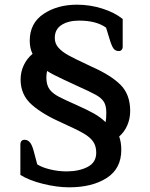

<svg xmlns="http://www.w3.org/2000/svg" viewBox="-20 -688 642 820"><path d="M67 59V-72Q67 -80 71.5 -85.5Q76 -91 85 -91Q99 -91 108.5 -79Q118 -67 125 -39L139 14Q159 27 194 35.5Q229 44 264 44Q317 44 354 25Q391 6 391 -36Q391 -64 378 -83Q365 -102 336.5 -118.5Q308 -135 250 -161Q163 -199 115.5 -241Q68 -283 68 -348Q68 -381 81.5 -409.5Q95 -438 119 -458Q107 -482 107 -514Q107 -589 166 -628.5Q225 -668 309 -668Q364 -668 416.5 -651.5Q469 -635 504 -607V-487Q504 -480 499.5 -475Q495 -470 487 -470Q473 -470 465 -480.5Q457 -491 448 -521L433 -570Q391 -600 318 -600Q272 -600 243 -581.5Q214 -563 214 -526Q214 -502 229.5 -484.5Q245 -467 271 -452.5Q297 -438 353 -412L374 -402Q455 -366 495.5 -325Q536 -284 536 -214Q536 -181 523.5 -152.5Q511 -124 489 -105Q498 -80 498 -48Q498 32 436 72Q374 112 275 112Q223 112 163 97Q103 82 67 59ZM434 -207Q434 -236 424 -252.5Q414 -269 390 -282.5Q366 -296 310 -321Q302 -325 254 -347Q206 -369 181 -385Q178 -370 178 -356Q178 -349 180 -335Q184 -314 197 -300Q210 -286 233 -274Q256 -262 308 -239Q353 -219 381.5 -203Q410 -187 431 -166Q434 -180 434 -207Z"/></svg>

Font: Maitree SemiBold
Style: Regular
Weight: 600
Designer: CadsonDemak Team
Foundry: CadsonDemak
Version: Version 1.001